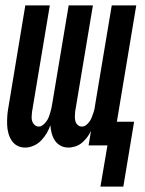

<svg xmlns="http://www.w3.org/2000/svg" viewBox="-20 -540 540 713"><path d="M353 153 379 0H309L318 -54Q312 -41 303.5 -30Q295 -19 284.5 -10Q274 -1 260.5 3.5Q247 8 234 8Q218 8 205 1Q192 -6 184 -18Q176 -30 172 -45Q168 -60 167 -75Q162 -60 153.5 -45.5Q145 -31 133 -18.5Q121 -6 105 1Q89 8 74 8H73Q57 8 44 1Q31 -6 23 -18.5Q15 -31 11 -46Q7 -61 6.5 -76.5Q6 -92 7 -108Q8 -124 11 -140L74 -520H165L99 -125Q98 -116 97.5 -107Q97 -98 99.5 -90Q102 -82 108.5 -76Q115 -70 124 -70Q132 -70 139.5 -76Q147 -82 152.5 -89.5Q158 -97 161 -105Q164 -113 166.5 -121.5Q169 -130 171 -138.5Q173 -147 174 -155L235 -520H325L259 -125Q258 -116 258 -107Q258 -98 260 -90Q262 -82 268.5 -76Q275 -70 284 -70Q293 -70 300.5 -76Q308 -82 313 -89.5Q318 -97 321 -105Q324 -113 327 -121.5Q330 -130 331.5 -138.5Q333 -147 334 -155L395 -520H486L414 -88H478L438 153Z"/></svg>

Font: Iosevka Term Curly Semibold
Style: Italic
Weight: 600
Italic angle: -9°
Designer: Belleve Invis
Foundry: Belleve Invis
Version: Version 32.3.0